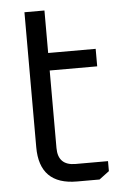

<svg xmlns="http://www.w3.org/2000/svg" viewBox="-51 -727 494 765"><g transform="rotate(-5 196.0 -345.0)"><path d="M76 -150V-690H156V-520H346V-450H156V-140Q156 -70 226 -70H356V-30L316 0H226Q76 0 76 -150Z"/></g></svg>

Font: Oxanium
Style: Regular
Weight: 400
Designer: Severin Meyer
Version: Version 1.001